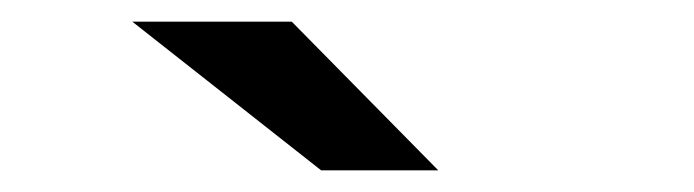

<svg xmlns="http://www.w3.org/2000/svg" viewBox="-20 -764 640 177"><path d="M276 -607H384L249 -744H102Z"/></svg>

Font: Montserrat Lite SemiBold
Style: Regular
Weight: 600
Designer: Julieta Ulanovsky
Foundry: Julieta Ulanovsky
Version: Version 7.200;PS 007.200;hotconv 1.0.88;makeotf.lib2.5.64775